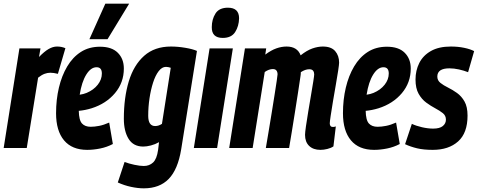

<svg xmlns="http://www.w3.org/2000/svg" viewBox="-31 -808 2608 1048"><path d="M190 -544 182 -497Q211 -527 234.5 -540.5Q258 -554 280 -554Q292 -554 303 -552Q314 -550 326 -545L285 -405Q274 -408 263 -409.5Q252 -411 244 -411Q228 -411 212 -405Q196 -399 177 -384L115 0H-11L75 -544Z M585 -22Q553 -5 516 2.5Q479 10 445 10Q362 10 318.5 -42Q275 -94 275 -190Q275 -264 290.5 -329.5Q306 -395 336 -445.5Q366 -496 410.5 -524.5Q455 -553 515 -553Q579 -553 612 -520Q645 -487 645 -434Q645 -357 596.5 -299.5Q548 -242 469 -217Q433 -206 399 -203Q400 -152 416.5 -134Q433 -116 464 -116Q485 -116 510.5 -121Q536 -126 565 -139ZM496 -441Q465 -441 440 -401Q415 -361 404 -291Q425 -294 442 -301Q480 -317 502.5 -345.5Q525 -374 525 -407Q525 -441 496 -441ZM457 -594 544 -788H674L556 -594Z M612 188 649 76Q672 85 702.5 91.5Q733 98 754 98Q784 98 804.5 79Q825 60 832 10L837 -32Q816 -20 792.5 -14Q769 -8 751 -8Q697 -8 671 -50Q645 -92 645 -160Q645 -275 672 -364Q699 -453 756 -503.5Q813 -554 902 -554Q940 -554 981 -547Q1022 -540 1044 -530L958 7Q940 117 890 168.5Q840 220 754 220Q722 220 684.5 212Q647 204 612 188ZM901 -438Q895 -440 888.5 -441.5Q882 -443 875 -443Q853 -443 835 -419.5Q817 -396 804.5 -357Q792 -318 785 -271Q778 -224 778 -176Q778 -120 816 -120Q835 -120 853 -132Z M1213 -766Q1274 -766 1274 -708Q1273 -665 1252.5 -633Q1232 -601 1185 -601Q1124 -601 1125 -660Q1125 -702 1145 -734Q1165 -766 1213 -766ZM1027 0 1113 -544H1240L1154 0Z M1718 10Q1679 10 1656.5 -11.5Q1634 -33 1634 -72Q1634 -84 1639 -119Q1644 -154 1651.5 -199Q1659 -244 1666.5 -288Q1674 -332 1679 -363.5Q1684 -395 1684 -402Q1684 -414 1678 -422Q1672 -430 1657 -430Q1635 -430 1611 -414Q1611 -409 1610.5 -402.5Q1610 -396 1609 -391Q1604 -356 1596 -304.5Q1588 -253 1579 -196Q1570 -139 1561.5 -87Q1553 -35 1547 0H1420Q1426 -36 1434.5 -86Q1443 -136 1451.5 -189Q1460 -242 1467.5 -289Q1475 -336 1479.5 -367Q1484 -398 1484 -402Q1484 -415 1478 -423Q1472 -431 1458 -431Q1437 -431 1414 -415L1348 0H1220L1306 -544H1422L1417 -510Q1449 -534 1477.5 -544Q1506 -554 1533 -554Q1592 -554 1610 -506Q1644 -533 1674 -543.5Q1704 -554 1731 -554Q1777 -554 1798.5 -529Q1820 -504 1820 -466Q1820 -457 1815 -423.5Q1810 -390 1802 -345Q1794 -300 1786.5 -255Q1779 -210 1774 -176.5Q1769 -143 1769 -135Q1769 -115 1786 -115Q1789 -115 1793 -115.5Q1797 -116 1802 -118L1789 -9Q1776 0 1756 5Q1736 10 1718 10Z M2151 -22Q2119 -5 2082 2.5Q2045 10 2011 10Q1928 10 1884.5 -42Q1841 -94 1841 -190Q1841 -264 1856.5 -329.5Q1872 -395 1902 -445.5Q1932 -496 1976.5 -524.5Q2021 -553 2081 -553Q2145 -553 2178 -520Q2211 -487 2211 -434Q2211 -357 2162.5 -299.5Q2114 -242 2035 -217Q1999 -206 1965 -203Q1966 -152 1982.5 -134Q1999 -116 2030 -116Q2051 -116 2076.5 -121Q2102 -126 2131 -139ZM2062 -441Q2031 -441 2006 -401Q1981 -361 1970 -291Q1991 -294 2008 -301Q2046 -317 2068.5 -345.5Q2091 -374 2091 -407Q2091 -441 2062 -441Z M2180 -21 2217 -132Q2240 -121 2272.5 -113.5Q2305 -106 2333 -106Q2369 -106 2386 -120Q2403 -134 2403 -155Q2403 -177 2386 -190.5Q2369 -204 2344.5 -217Q2320 -230 2295.5 -248Q2271 -266 2254 -296Q2237 -326 2237 -374Q2237 -423 2257.5 -464Q2278 -505 2321 -529.5Q2364 -554 2430 -554Q2469 -554 2502.5 -547Q2536 -540 2557 -529L2524 -414Q2501 -423 2474 -429Q2447 -435 2422 -435Q2356 -435 2356 -390Q2356 -369 2373 -355.5Q2390 -342 2414.5 -330Q2439 -318 2463.5 -300.5Q2488 -283 2504.5 -254Q2521 -225 2521 -177Q2521 -82 2469.5 -36Q2418 10 2331 10Q2281 10 2245.5 1.5Q2210 -7 2180 -21Z"/></svg>

Font: Georama Condensed
Style: Bold Italic
Weight: 700
Width: 3
Italic angle: -9°
Designer: Jean-Baptiste Levee
Foundry: Production Type
Version: Version 1.000